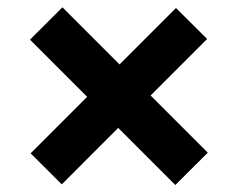

<svg xmlns="http://www.w3.org/2000/svg" viewBox="-20 -601 660 533"><path d="M153.3 -580.7 556.8 -177.2 466.7 -87.4 63.2 -490.9ZM65 -175.3 468.5 -578.8 555 -492.8 151.5 -89.2Z"/></svg>

Font: Monaspace Krypton Var ExLight
Style: Regular
Weight: 200
Designer: Riley Cran and the Lettermatic Team
Version: Version 1.200 (Monaspace Krypton Var)